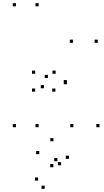

<svg xmlns="http://www.w3.org/2000/svg" viewBox="-20 -795 660 1215"><path d="M224.5 -755V-775H204.5V-755ZM80.8 -755V-775H60.8V-755ZM80.8 10V-10H60.8V10ZM224.5 10V-10H204.5V10ZM202.5 -214.8V-234.8H182.5V-214.8ZM330.5 -214.8V-234.8H310.5V-214.8ZM258.1 -236.5V-256.5H238.1V-236.5ZM444.4 10V-10H424.4V10ZM609.5 10V-10H589.5V10ZM403.4 -261.9V-281.9H383.4V-261.9ZM403.4 -268.4V-288.4H383.4V-268.4ZM598.7 -524.2V-544.2H578.7V-524.2ZM441.8 -524.2V-544.2H421.8V-524.2ZM283.2 -301.3V-321.3H263.2V-301.3ZM332 -328.2V-348.2H312V-328.2ZM202.5 -328.2V-348.2H182.5V-328.2ZM366.4 250.9V230.9H346.4V250.9ZM343.4 225.4V205.4H323.4V225.4ZM221.1 348V328H201.1V348ZM262.8 399.8V379.8H242.8V399.8ZM416.3 210.2V190.2H396.3V210.2ZM318.2 98.9V78.9H298.2V98.9ZM228.6 180.6V160.6H208.6V180.6ZM317.7 263.1V243.1H297.7V263.1Z"/></svg>

Font: Monaspace Neon Dots Var
Style: Regular
Weight: 400
Designer: Riley Cran and the Lettermatic Team
Version: Version 1.100 (Monaspace Neon Dots)